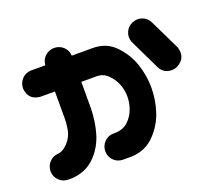

<svg xmlns="http://www.w3.org/2000/svg" viewBox="-104 -754 1034 901"><g transform="rotate(-20 413.0 -303.0)"><path d="M413.1 -543Q481.4 -543 525.4 -497.1Q569.3 -451.2 588.9 -393.1Q608.4 -335 608.4 -274.4Q608.4 -213.9 589.4 -155.8Q570.3 -97.7 525.9 -51.8Q481.4 -5.9 413.1 -2H366.2Q339.8 -2.9 321.8 -21Q303.7 -39.1 302.7 -65.4Q302.7 -92.8 320.8 -112.3Q338.9 -131.8 366.2 -132.8H379.9Q418.9 -134.8 442.9 -158.7Q466.8 -182.6 477.5 -212.9Q488.3 -243.2 488.3 -274.4Q488.3 -305.7 476.6 -335.9Q464.8 -366.2 439.9 -390.1Q415 -414.1 379.9 -412.1H308.6V-283.2Q307.6 -213.9 289.1 -152.3Q269.5 -90.8 225.1 -48.3Q180.7 -5.9 112.3 -2H92.8Q66.4 -2.9 48.3 -21Q30.3 -39.1 29.3 -65.4Q29.3 -92.8 47.4 -112.3Q65.4 -131.8 92.8 -132.8Q116.2 -134.8 140.6 -161.1Q165 -187.5 171.4 -221.2Q177.7 -254.9 176.8 -294.9V-412.1H104.5Q45.9 -417 41 -475.6Q41 -502.9 59.1 -522.5Q77.1 -542 104.5 -543H176.8Q177.7 -569.3 197.3 -587.9Q216.8 -605.5 244.1 -605.5Q270.5 -604.5 289.1 -586.9Q307.6 -568.4 308.6 -543ZM630.9 -592.8Q655.3 -602.5 679.7 -593.8Q704.1 -585 715.8 -560.5L789.1 -409.2Q806.6 -352.5 755.9 -325.2Q730.5 -313.5 705.1 -321.8Q679.7 -330.1 668 -355.5L594.7 -507.8Q585 -533.2 595.2 -557.6Q605.5 -582 630.9 -592.8Z"/></g></svg>

Font: Nico Moji
Style: Regular
Weight: 400
Version: Version 1.02